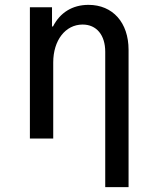

<svg xmlns="http://www.w3.org/2000/svg" viewBox="-20 -570 640 790"><path d="M103 0H199V-313C199 -404 249 -469 320 -469C377 -469 413 -426 413 -357V200H509V-365C509 -477 444 -550 344 -550C278 -550 227 -518 198 -461H194V-540H103Z"/></svg>

Font: CommitMono
Style: 500Regular
Weight: 500
Monospace: yes
Designer: Eigil Nikolajsen
Foundry: Eigil Nikolajsen
Version: Version 1.143